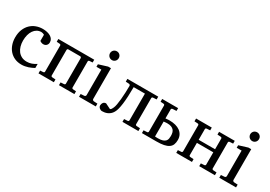

<svg xmlns="http://www.w3.org/2000/svg" viewBox="14 -1513 3277 2331"><g transform="rotate(30 1652.5 -348.0)"><path d="M435.1 -37.1Q418 -28.3 399.2 -19.3Q380.4 -10.3 359.1 -3.4Q337.9 3.4 314.7 7.8Q291.5 12.2 266.1 12.2Q213.4 12.2 171.1 -6.6Q128.9 -25.4 99.1 -58.8Q69.3 -92.3 53.2 -138.2Q37.1 -184.1 37.1 -237.8Q37.1 -300.8 56.6 -348.6Q76.2 -396.5 109.4 -429Q142.6 -461.4 186.3 -477.8Q230 -494.1 277.8 -494.1Q311 -494.1 339.4 -487.5Q367.7 -481 388.7 -468.3Q409.7 -455.6 421.4 -437Q433.1 -418.5 433.1 -394Q433.1 -379.4 428 -368.4Q422.9 -357.4 414.6 -349.9Q406.2 -342.3 395.8 -338.6Q385.3 -335 374 -335Q357.4 -335 345.2 -340.6Q333 -346.2 324.2 -352.1V-439Q313.5 -444.8 302.7 -448.5Q292 -452.1 282.2 -452.1Q248.5 -452.1 222.2 -437Q195.8 -421.9 177.2 -395Q158.7 -368.2 148.9 -331.3Q139.2 -294.4 139.2 -251Q139.2 -209.5 149.7 -172.9Q160.2 -136.2 180.9 -109.1Q201.7 -82 232.7 -66.4Q263.7 -50.8 305.2 -50.8Q339.8 -50.8 371.3 -61.8Q402.8 -72.8 435.1 -94.2Z M788.1 0V-39.1L835.4 -42Q843.8 -43 847.9 -47.6Q852.1 -52.2 852.1 -57.1V-418Q852.1 -422.4 847.9 -427.7Q843.8 -433.1 835.4 -433.1H669.4Q661.1 -433.1 657.2 -427.7Q653.3 -422.4 653.3 -418V-57.1Q653.3 -52.2 657.2 -47.6Q661.1 -43 669.4 -42L716.3 -39.1V0H501V-39.1L543.5 -42Q552.2 -43 556.2 -47.6Q560.1 -52.2 560.1 -57.1V-424.8Q560.1 -429.7 556.2 -434.3Q552.2 -439 543.5 -439.9L501 -442.9V-481.9H1004.4V-442.9L961.4 -439.9Q953.1 -439 949.2 -434.3Q945.3 -429.7 945.3 -424.8V-57.1Q945.3 -52.2 949.2 -47.6Q953.1 -43 961.4 -42L1004.4 -39.1V0Z M1069.3 0V-39.1L1118.2 -42Q1127.4 -43 1133.3 -48.8Q1139.2 -54.7 1139.2 -64V-420.9H1070.3V-456.1L1192.4 -494.1H1231.9V-64Q1231.9 -54.7 1238 -48.8Q1244.1 -43 1252.9 -42L1304.2 -39.1V0ZM1252.9 -647Q1252.9 -634.3 1248.3 -622.8Q1243.7 -611.3 1235.4 -603Q1227.1 -594.7 1216.1 -589.8Q1205.1 -585 1192.4 -585Q1179.7 -585 1168.2 -589.8Q1156.7 -594.7 1148.4 -603Q1140.1 -611.3 1135.3 -622.8Q1130.4 -634.3 1130.4 -647Q1130.4 -659.7 1135.3 -670.9Q1140.1 -682.1 1148.4 -690.4Q1156.7 -698.7 1168.2 -703.4Q1179.7 -708 1192.4 -708Q1205.1 -708 1216.1 -703.4Q1227.1 -698.7 1235.4 -690.4Q1243.7 -682.1 1248.3 -670.9Q1252.9 -659.7 1252.9 -647Z M1678.2 0V-39.1L1726.6 -42Q1734.9 -43 1739 -47.6Q1743.2 -52.2 1743.2 -57.1V-433.1H1585.4Q1585.4 -289.6 1573.2 -196Q1561 -102.5 1537.6 -63Q1523.4 -38.1 1505.1 -23.2Q1486.8 -8.3 1467.5 -0.5Q1448.2 7.3 1429.9 9.8Q1411.6 12.2 1397.5 12.2Q1387.2 12.2 1377.7 8.1Q1368.2 3.9 1360.4 -2.9Q1352.5 -9.8 1347.9 -18.8Q1343.3 -27.8 1343.3 -38.1Q1343.3 -48.3 1346.4 -58.6Q1349.6 -68.8 1355.7 -76.9Q1361.8 -85 1371.6 -90.1Q1381.3 -95.2 1394.5 -95.2L1467.3 -59.1Q1473.1 -59.1 1478 -63.2Q1482.9 -67.4 1486.8 -73.5Q1490.7 -79.6 1494.1 -86.9Q1497.6 -94.2 1500.5 -100.1Q1508.8 -117.7 1515.1 -152.6Q1521.5 -187.5 1525.6 -231.7Q1529.8 -275.9 1532 -326.2Q1534.2 -376.5 1534.2 -424.8Q1530.3 -428.2 1528.1 -433.6Q1525.9 -439 1517.6 -439.9L1469.2 -442.9V-481.9H1901.4V-442.9L1852.5 -439.9Q1844.2 -439 1840.3 -434.3Q1836.4 -429.7 1836.4 -424.8V-57.1Q1836.4 -52.2 1840.3 -47.6Q1844.2 -43 1852.5 -42L1901.4 -39.1V0Z M2273.4 -145Q2273.4 -169.9 2268.1 -190.4Q2262.7 -210.9 2249.5 -225.6Q2236.3 -240.2 2214.6 -248.5Q2192.9 -256.8 2160.2 -256.8Q2153.8 -256.8 2145.5 -256.3Q2137.2 -255.9 2128.9 -254.9Q2119.6 -253.9 2109.4 -252.9V-43.9Q2115.7 -43.5 2122.6 -43Q2128.4 -42.5 2135.5 -42.2Q2142.6 -42 2150.4 -42Q2192.4 -42 2216.8 -50.5Q2241.2 -59.1 2253.9 -73.5Q2266.6 -87.9 2270 -106.4Q2273.4 -125 2273.4 -145ZM2371.1 -145Q2371.1 -106.9 2360.1 -79.6Q2349.1 -52.2 2323.5 -34.7Q2297.9 -17.1 2256.3 -8.5Q2214.8 0 2154.3 0H1951.2V-39.1L2000.5 -42Q2008.8 -43 2012.5 -47.6Q2016.1 -52.2 2016.1 -57.1V-424.8Q2016.1 -429.7 2012.5 -434.3Q2008.8 -439 2000.5 -439.9L1957 -442.9V-481.9H2180.2V-442.9L2126.5 -439.9Q2118.2 -439 2113.8 -434.3Q2109.4 -429.7 2109.4 -424.8V-296.9Q2120.1 -297.9 2130.4 -298.8Q2139.2 -299.8 2149.2 -300.3Q2159.2 -300.8 2167.5 -300.8Q2211.9 -300.8 2249.3 -290.8Q2286.6 -280.8 2313.7 -261.2Q2340.8 -241.7 2356 -212.4Q2371.1 -183.1 2371.1 -145Z M2754.4 0V-39.1L2801.3 -42Q2809.6 -43 2814 -47.6Q2818.4 -52.2 2818.4 -57.1V-231H2588.4V-57.1Q2588.4 -52.2 2592.3 -47.6Q2596.2 -43 2605.5 -42L2652.3 -39.1V0H2432.1V-39.1L2479.5 -42Q2487.8 -43 2491.5 -47.6Q2495.1 -52.2 2495.1 -57.1V-424.8Q2495.1 -429.7 2491.5 -434.3Q2487.8 -439 2479.5 -439.9L2432.1 -442.9V-481.9H2652.3V-442.9L2605.5 -439.9Q2596.2 -439 2592.3 -434.3Q2588.4 -429.7 2588.4 -424.8V-273.9H2818.4V-424.8Q2818.4 -429.7 2814 -434.3Q2809.6 -439 2801.3 -439.9L2754.4 -442.9V-481.9H2974.1V-442.9L2927.2 -439.9Q2918.9 -439 2914.6 -434.3Q2910.2 -429.7 2910.2 -424.8V-57.1Q2910.2 -52.2 2914.6 -47.6Q2918.9 -43 2927.2 -42L2974.1 -39.1V0Z M3035.6 0V-39.1L3084.5 -42Q3093.8 -43 3099.6 -48.8Q3105.5 -54.7 3105.5 -64V-420.9H3036.6V-456.1L3158.7 -494.1H3198.2V-64Q3198.2 -54.7 3204.3 -48.8Q3210.4 -43 3219.2 -42L3270.5 -39.1V0ZM3219.2 -647Q3219.2 -634.3 3214.6 -622.8Q3210 -611.3 3201.7 -603Q3193.4 -594.7 3182.4 -589.8Q3171.4 -585 3158.7 -585Q3146 -585 3134.5 -589.8Q3123 -594.7 3114.7 -603Q3106.4 -611.3 3101.6 -622.8Q3096.7 -634.3 3096.7 -647Q3096.7 -659.7 3101.6 -670.9Q3106.4 -682.1 3114.7 -690.4Q3123 -698.7 3134.5 -703.4Q3146 -708 3158.7 -708Q3171.4 -708 3182.4 -703.4Q3193.4 -698.7 3201.7 -690.4Q3210 -682.1 3214.6 -670.9Q3219.2 -659.7 3219.2 -647Z"/></g></svg>

Font: Charis SIL
Style: Regular
Weight: 400
Foundry: SIL International
Version: Version 4.112